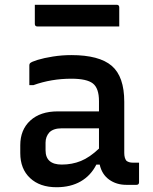

<svg xmlns="http://www.w3.org/2000/svg" viewBox="-20 -775 640 805"><path d="M501 -348V-134Q501 -112 510 -101Q520 -93 537 -93H563V-11Q563 0 552 0H510Q468 0 437.5 -22Q407 -44 398 -85H384Q361 -39 318.5 -14.5Q276 10 217 10Q147 10 106 -28.5Q65 -67 65 -133V-166Q65 -231 107 -269.5Q149 -308 222 -308H395V-351Q395 -405 369.5 -425Q344 -445 279 -445Q195 -445 120 -418H103V-501Q103 -507 106 -510Q112 -516 138 -524Q164 -532 202 -538Q240 -544 279 -544Q396 -544 448.5 -499Q501 -454 501 -348ZM171 -145Q171 -85 239 -85Q282 -85 319 -100Q356 -115 395 -152V-237H239Q204 -237 187 -220Q171 -202 171 -177ZM126 -755H469Q480 -755 480 -744V-664H137Q126 -664 126 -675Z"/></svg>

Font: Recursive Mn Lnr St Med
Style: Regular
Weight: 500
Monospace: yes
Version: Version 1.079;hotconv 1.0.112;makeotfexe 2.5.65598; ttfautoh